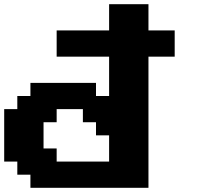

<svg xmlns="http://www.w3.org/2000/svg" viewBox="-20 -895 977 915"><path d="M125 0H687.5V-625H812.5V-750H687.5V-875H500V-750H250V-625H500V-437.5H437.5V-500H125V-437.5H62.5V-375H0V-125H62.5V-62.5H125ZM500 -125H250V-187.5H187.5V-312.5H250V-375H375V-312.5H437.5V-250H500Z"/></svg>

Font: Faithful 32x
Style: Semibold
Weight: 400
Foundry: Faithful Resource Pack
Version: Version 1.0; January 27, 2023